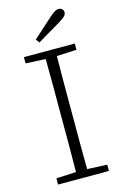

<svg xmlns="http://www.w3.org/2000/svg" viewBox="-130 -923 630 981"><g transform="rotate(-15 184.5 -433.0)"><path d="M132 -745Q158 -768 183 -791Q208 -814 233 -836Q252 -853 263 -859.5Q274 -866 284 -866Q295 -866 302.5 -859.5Q310 -853 310 -842Q310 -831 300 -821Q290 -811 266 -797Q236 -780 206 -761.5Q176 -743 146 -726ZM50 -641V-674H319V-641L214 -636Q213 -569 213 -501.5Q213 -434 213 -366V-308Q213 -241 213 -173.5Q213 -106 214 -38L319 -33V0H50V-33L155 -38Q156 -106 156 -173.5Q156 -241 156 -308V-366Q156 -434 156 -501.5Q156 -569 155 -636Z"/></g></svg>

Font: Source Serif 4 SmText Light
Style: Regular
Weight: 300
Designer: Frank Grießhammer
Foundry: Adobe
Version: Version 4.005;hotconv 1.1.0;makeotfexe 2.6.0